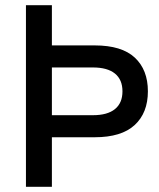

<svg xmlns="http://www.w3.org/2000/svg" viewBox="-20 -720 614 740"><path d="M80 -700H180V-545H345Q449 -545 499.5 -498Q550 -451 550 -368Q550 -285 499 -238Q448 -191 345 -191H180V0H80ZM338 -276Q394 -276 423 -299.5Q452 -323 452 -368Q452 -413 423 -436.5Q394 -460 338 -460H180V-276Z"/></svg>

Font: Cabin
Style: Regular
Weight: 400
Designer: Pablo Impallari
Foundry: Pablo Impallari. http://www.impallari.com Igino Marini. http://www.ikern.com
Version: Version 2.200